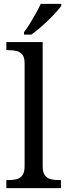

<svg xmlns="http://www.w3.org/2000/svg" viewBox="-20 -979 350 999"><path d="M13 0V-42H26Q49 -42 67.5 -47Q86 -52 97 -67.5Q108 -83 108 -114V-650Q108 -680 96.5 -694.5Q85 -709 66.5 -713.5Q48 -718 26 -718H13V-760H202V-114Q202 -83 213 -67.5Q224 -52 243 -47Q262 -42 284 -42H297V0ZM105 -812Q120 -831 136 -857Q152 -883 167 -910Q182 -937 192 -959H299V-949Q290 -936 272 -916Q254 -896 231.5 -874Q209 -852 186 -832.5Q163 -813 143 -799H105Z"/></svg>

Font: Noto Rashi Hebrew
Style: Regular
Weight: 400
Version: Version 1.006